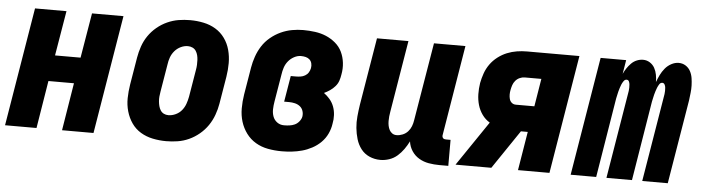

<svg xmlns="http://www.w3.org/2000/svg" viewBox="-39 -679 3079 839"><g transform="rotate(5 1500.0 -260.0)"><path d="M0 0 86 -520H224L191 -323H303L336 -520H474L388 0H250L284 -209H172L138 0Z M707 8Q677 8 648 2Q619 -4 595 -18.5Q571 -33 555 -56Q539 -79 531 -107Q523 -135 523.5 -164.5Q524 -194 529 -225L549 -345Q553 -369 561.5 -394Q570 -419 585 -441Q600 -463 621 -480.5Q642 -498 666.5 -509Q691 -520 716 -524Q741 -528 766 -528Q796 -528 825 -522Q854 -516 878 -501.5Q902 -487 918.5 -464Q935 -441 942.5 -413Q950 -385 950 -355.5Q950 -326 945 -295L925 -175Q921 -151 912 -126Q903 -101 888 -79Q873 -57 852 -39.5Q831 -22 807 -11Q783 0 757.5 4Q732 8 707 8ZM707 -106Q723 -106 739 -113.5Q755 -121 765.5 -134Q776 -147 781.5 -162.5Q787 -178 790 -194L810 -314Q812 -325 812.5 -336Q813 -347 812.5 -357.5Q812 -368 809.5 -378Q807 -388 801.5 -396.5Q796 -405 786.5 -409.5Q777 -414 766 -414Q750 -414 734.5 -406.5Q719 -399 708 -386Q697 -373 691.5 -357.5Q686 -342 684 -326L664 -206Q662 -195 661 -184Q660 -173 661 -162.5Q662 -152 664.5 -142Q667 -132 672.5 -123.5Q678 -115 687 -110.5Q696 -106 707 -106Z M1214 8Q1183 8 1153.5 2.5Q1124 -3 1099.5 -17.5Q1075 -32 1058 -55Q1041 -78 1032.5 -105.5Q1024 -133 1024 -163.5Q1024 -194 1029 -225L1049 -345Q1053 -369 1061.5 -393.5Q1070 -418 1084 -440Q1098 -462 1119 -479.5Q1140 -497 1164 -508Q1188 -519 1213 -523.5Q1238 -528 1262 -528Q1288 -528 1314 -524.5Q1340 -521 1362.5 -511.5Q1385 -502 1404 -486Q1423 -470 1433.5 -448Q1444 -426 1447 -400.5Q1450 -375 1445 -349Q1443 -335 1438.5 -321.5Q1434 -308 1424 -296.5Q1414 -285 1401.5 -276.5Q1389 -268 1376 -262Q1390 -252 1402 -238Q1414 -224 1420.5 -206.5Q1427 -189 1428 -169.5Q1429 -150 1425 -131Q1422 -109 1412 -87.5Q1402 -66 1385 -49Q1368 -32 1346.5 -20.5Q1325 -9 1303 -3Q1281 3 1258.5 5.5Q1236 8 1214 8ZM1214 -106Q1226 -106 1238 -107.5Q1250 -109 1261 -114Q1272 -119 1280.5 -129.5Q1289 -140 1291 -151Q1293 -164 1289 -176Q1285 -188 1275.5 -195.5Q1266 -203 1253.5 -206Q1241 -209 1228 -209H1206L1225 -323H1247Q1257 -323 1267.5 -324.5Q1278 -326 1287.5 -331.5Q1297 -337 1302.5 -346Q1308 -355 1310 -365Q1312 -376 1309.5 -386Q1307 -396 1300 -402.5Q1293 -409 1283 -411.5Q1273 -414 1262 -414Q1247 -414 1232 -406Q1217 -398 1206.5 -385Q1196 -372 1191 -356.5Q1186 -341 1184 -326L1164 -206Q1161 -189 1160.5 -172Q1160 -155 1165.5 -140Q1171 -125 1184 -115.5Q1197 -106 1214 -106Z M1647 8Q1621 8 1598.5 -2Q1576 -12 1561.5 -31Q1547 -50 1540 -73.5Q1533 -97 1530.5 -122Q1528 -147 1530.5 -173Q1533 -199 1537 -225L1586 -520H1724L1672 -206Q1670 -195 1669 -185Q1668 -175 1668 -164.5Q1668 -154 1670 -144Q1672 -134 1676.5 -125.5Q1681 -117 1689 -111.5Q1697 -106 1708 -106Q1721 -106 1734.5 -111.5Q1748 -117 1757.5 -127.5Q1767 -138 1772 -151Q1777 -164 1779 -178L1836 -520H1974L1909 -126Q1908 -122 1908.5 -118Q1909 -114 1911.5 -111Q1914 -108 1917.5 -107Q1921 -106 1925 -106H1945V8H1906Q1882 8 1859 4Q1836 0 1816.5 -11.5Q1797 -23 1784.5 -42Q1772 -61 1769 -84Q1760 -66 1748 -49Q1736 -32 1720.5 -18.5Q1705 -5 1685.5 1.5Q1666 8 1647 8Z M1976 0 2109 -196Q2089 -208 2075.5 -227Q2062 -246 2055.5 -268.5Q2049 -291 2048.5 -315.5Q2048 -340 2052 -365Q2056 -386 2063.5 -407.5Q2071 -429 2084.5 -448Q2098 -467 2117 -481.5Q2136 -496 2157 -504.5Q2178 -513 2200 -516.5Q2222 -520 2244 -520H2474L2388 0H2250L2278 -170H2248L2133 0ZM2297 -284 2317 -406H2244Q2233 -406 2222 -401Q2211 -396 2203.5 -387Q2196 -378 2192.5 -367.5Q2189 -357 2187 -346Q2185 -336 2185 -326Q2185 -316 2187.5 -306.5Q2190 -297 2197.5 -290.5Q2205 -284 2216 -284Z M2481 0 2567 -520H2679L2669 -459Q2675 -472 2683 -484Q2691 -496 2701.5 -506.5Q2712 -517 2725.5 -522.5Q2739 -528 2753 -528Q2769 -528 2782.5 -519.5Q2796 -511 2803.5 -497.5Q2811 -484 2814 -468Q2817 -452 2817 -436Q2823 -452 2830.5 -467.5Q2838 -483 2849.5 -497Q2861 -511 2877 -519.5Q2893 -528 2909 -528Q2926 -528 2939.5 -519.5Q2953 -511 2960.5 -497Q2968 -483 2970.5 -467Q2973 -451 2973.5 -434.5Q2974 -418 2972 -401.5Q2970 -385 2968 -368L2907 0H2795L2859 -387Q2860 -394 2860 -401Q2860 -408 2859.5 -415Q2859 -422 2855.5 -428.5Q2852 -435 2845 -435Q2837 -435 2832 -427Q2827 -419 2824 -411.5Q2821 -404 2818.5 -396Q2816 -388 2814 -380.5Q2812 -373 2810.5 -365Q2809 -357 2807 -349L2750 0H2638L2702 -387Q2703 -394 2703 -401Q2703 -408 2702.5 -415Q2702 -422 2699 -428.5Q2696 -435 2688 -435Q2681 -435 2675.5 -427Q2670 -419 2667 -411.5Q2664 -404 2661.5 -396Q2659 -388 2657 -380.5Q2655 -373 2653.5 -365Q2652 -357 2650 -349L2593 0Z"/></g></svg>

Font: Iosevka Heavy
Style: Italic
Weight: 900
Italic angle: -9°
Monospace: yes
Designer: Belleve Invis
Foundry: Belleve Invis
Version: Version 32.5.0; ttfautohint (v1.8.4)